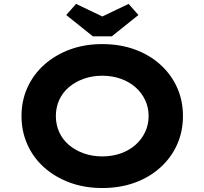

<svg xmlns="http://www.w3.org/2000/svg" viewBox="-20 -938 1031 968"><path d="M495.5 10Q406.3 10 331.8 -17.5Q257.3 -45 202.5 -94Q147.7 -143 118.1 -209.4Q88.4 -275.7 88.4 -352.9Q88.4 -430.6 118.3 -496.7Q148.3 -562.7 203.1 -611.7Q257.9 -660.7 332.1 -688.2Q406.3 -715.7 494.9 -715.7Q585.1 -715.7 659.3 -688.7Q733.6 -661.7 788.4 -612.2Q843.2 -562.7 872.8 -496.7Q902.4 -430.6 902.4 -353.4Q902.4 -275.1 872.8 -209.1Q843.2 -143 788.4 -93.5Q733.6 -44 659.3 -17Q585.1 10 495.5 10ZM495.9 -149.5Q547.2 -149.5 589.9 -165Q632.7 -180.5 663.6 -208.1Q694.6 -235.7 712 -272.8Q729.3 -309.8 729.3 -352.9Q729.3 -396 712 -433Q694.6 -470 663.6 -497.6Q632.7 -525.2 589.4 -540.7Q546.2 -556.2 495.9 -556.2Q444.7 -556.2 401.7 -540.7Q358.8 -525.2 327 -498.1Q295.2 -471 278.4 -433.7Q261.6 -396.4 261.6 -352.9Q261.6 -309.8 278.4 -272.3Q295.2 -234.7 327 -207.6Q358.8 -180.5 401.7 -165Q444.7 -149.5 495.9 -149.5ZM448.3 -754.7 314 -862.3 363.5 -918.3 510.9 -847.8H480.9L628.4 -918.3L677.9 -862.3L543.5 -754.7Z"/></svg>

Font: Lexend Giga
Style: Regular
Weight: 400
Designer: Bonnie Shaver-Troup, Thomas Jockin
Foundry: Lexend
Version: Version 1.007